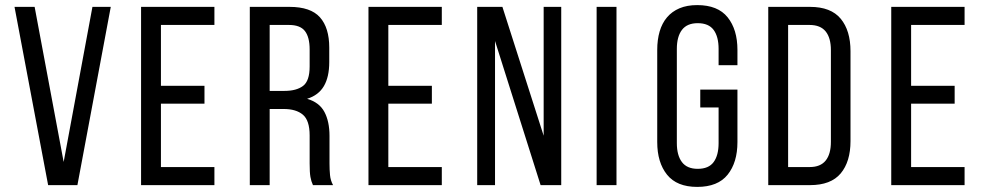

<svg xmlns="http://www.w3.org/2000/svg" viewBox="-20 -727 3862 754"><path d="M116 -700 230 -91 343 -700H415L284 0H169L37 -700Z M783 -390V-320H612V-71H822V0H534V-700H822V-629H612V-390Z M1117 -700Q1200 -700 1236.5 -659Q1273 -618 1273 -540V-483Q1273 -425 1252 -389Q1231 -353 1186 -339Q1234 -325 1254 -287.5Q1274 -250 1274 -193V-84Q1274 -61 1276 -39.5Q1278 -18 1288 0H1209Q1202 -15 1199 -32.5Q1196 -50 1196 -85V-195Q1196 -254 1169.5 -276.5Q1143 -299 1094 -299H1039V0H961V-700ZM1097 -370Q1144 -370 1170 -389.5Q1196 -409 1196 -466V-533Q1196 -581 1177.5 -605Q1159 -629 1115 -629H1039V-370Z M1676 -390V-320H1505V-71H1715V0H1427V-700H1715V-629H1505V-390Z M1924 0H1854V-700H1953L2115 -194V-700H2184V0H2103L1924 -566Z M2401 -700V0H2323V-700Z M2718 -707Q2799 -707 2837.5 -659Q2876 -611 2876 -531V-471H2802V-535Q2802 -583 2782.5 -609.5Q2763 -636 2720 -636Q2678 -636 2658 -609.5Q2638 -583 2638 -535V-165Q2638 -117 2658 -90.5Q2678 -64 2720 -64Q2763 -64 2782.5 -90.5Q2802 -117 2802 -165V-305H2730V-375H2876V-169Q2876 -89 2837.5 -41Q2799 7 2718 7Q2638 7 2599.5 -41Q2561 -89 2561 -169V-531Q2561 -571 2570.5 -603.5Q2580 -636 2599.5 -659Q2619 -682 2648.5 -694.5Q2678 -707 2718 -707Z M3161 -700Q3243 -700 3281.5 -653.5Q3320 -607 3320 -526V-173Q3320 -92 3281.5 -46Q3243 0 3161 0H2997V-700ZM3160 -71Q3202 -71 3222.5 -96.5Q3243 -122 3243 -170V-530Q3243 -578 3222.5 -603.5Q3202 -629 3159 -629H3075V-71Z M3729 -390V-320H3558V-71H3768V0H3480V-700H3768V-629H3558V-390Z"/></svg>

Font: Bebas Neue Regular
Style: Regular
Weight: 400
Designer: Ryoichi Tsunekawa & LGV (GE)
Foundry: Free Software Foundation, Inc.
Version: Version 1.003 August 13, 2016